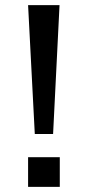

<svg xmlns="http://www.w3.org/2000/svg" viewBox="-20 -725 341 745"><path d="M115 -205 89 -705H211L186 -205ZM89 0V-115H212V0Z"/></svg>

Font: Nunito Sans 7pt Expanded
Style: Regular
Weight: 400
Width: 7
Designer: Vernon Adams
Foundry: Vernon Adams
Version: Version 3.101;gftools[0.9.27]